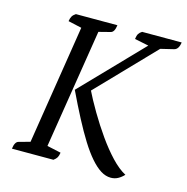

<svg xmlns="http://www.w3.org/2000/svg" viewBox="-98 -735 820 840"><g transform="rotate(15 311.5 -315.0)"><path d="M476 11Q453 11 430.5 -3Q408 -17 384 -44.5Q360 -72 335 -112Q310 -152 282.5 -204.5Q255 -257 225 -320L503 -608L505 -586L422 -603Q424 -619 429 -627Q434 -635 444 -641H623Q619 -609 599 -604L520 -585L562 -613L273 -313L289 -345Q312 -298 341.5 -248Q371 -198 403.5 -152Q436 -106 469.5 -70.5Q503 -35 535 -18Q523 -5 508.5 3Q494 11 476 11ZM26 0Q28 -16 33 -25Q38 -34 46 -36L111 -54L95 -38L184 -601L197 -586L121 -603Q123 -617 128 -625.5Q133 -634 144 -641H332Q330 -625 325 -616Q320 -607 312 -605L242 -587L261 -604L171 -39L158 -55L236 -38Q234 -24 229.5 -16Q225 -8 214 0Z"/></g></svg>

Font: Petrona
Style: Italic
Weight: 400
Italic angle: -9°
Designer: Ringo R. Seeber
Foundry: Ringo R. Seeber
Version: Version 2.001; ttfautohint (v1.8.3)